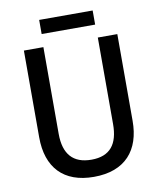

<svg xmlns="http://www.w3.org/2000/svg" viewBox="-94 -934 849 1018"><g transform="rotate(-10 331.0 -425.0)"><path d="M475 -860H187V-784H475ZM582 -247V-714H477V-248C477 -141 433 -82 332 -82C234 -82 184 -137 184 -247V-714H79V-247C79 -84 166 10 329 10C499 10 582 -90 582 -247Z"/></g></svg>

Font: Noto Sans Myanmar UI SemiCondensed Medium
Style: Regular
Weight: 500
Width: 4
Designer: Monotype Design Team
Foundry: Monotype Imaging Inc.
Version: Version 2.103